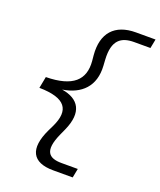

<svg xmlns="http://www.w3.org/2000/svg" viewBox="-177 -909 1012 1217"><g transform="rotate(20 329.0 -300.5)"><path d="M70.5 -261.5C250 -259 295 -190.5 235 -65L217 -28C146.5 119 189 200 331 200H463L475 138.5H365.5C279 138.5 237 101.5 296 -29L314.5 -70C375.5 -206 327 -281.5 210 -300.5C334.5 -320 412.5 -395.5 404 -531L401.5 -572C393.5 -703 449.5 -739.5 536 -739.5H645.5L657.5 -801H525.5C383.5 -801 310 -720 323 -573L326.5 -536C337.5 -410.5 266.5 -342 85.5 -339.5Z"/></g></svg>

Font: Monaspace Krypton Light
Style: Italic
Weight: 300
Italic angle: -11°
Designer: Riley Cran & the Lettermatic Team
Foundry: Lettermatic
Version: Version 1.101 (Monaspace Krypton)